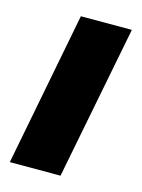

<svg xmlns="http://www.w3.org/2000/svg" viewBox="-86 -569 460 622"><g transform="rotate(15 143.5 -258.0)"><path d="M8 0 108 -516H279L178 0Z"/></g></svg>

Font: REM
Style: Bold Italic
Weight: 700
Italic angle: -11°
Designer: Octavio Pardo
Foundry: Ashler Design
Version: Version 1.005;gftools[0.9.28]